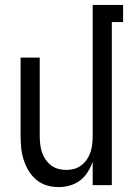

<svg xmlns="http://www.w3.org/2000/svg" viewBox="-20 -755 540 783"><path d="M219 8Q194 8 170.5 1Q147 -6 128 -22Q109 -38 96.5 -59Q84 -80 76.5 -103.5Q69 -127 66.5 -151.5Q64 -176 64 -200V-520H142V-200Q142 -183 144 -166.5Q146 -150 151 -134.5Q156 -119 165.5 -105Q175 -91 188 -81Q201 -71 217 -66.5Q233 -62 250 -62Q267 -62 283 -66.5Q299 -71 312 -81Q325 -91 334.5 -105Q344 -119 349 -134.5Q354 -150 356 -166.5Q358 -183 358 -200V-735H482V-665H436V0H358V-95Q350 -73 337.5 -53Q325 -33 306.5 -19Q288 -5 265 1.5Q242 8 219 8Z"/></svg>

Font: Moesevka
Style: Regular
Weight: 400
Monospace: yes
Designer: Belleve Invis
Foundry: Belleve Invis
Version: Version 32.5.0; ttfautohint (v1.8.4)